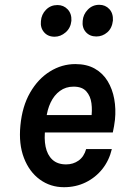

<svg xmlns="http://www.w3.org/2000/svg" viewBox="-20 -766 517 800"><path d="M246.5 14Q190 14 146 -18Q102 -50 79.8 -107.8Q57.5 -165.5 65 -243Q72.5 -323 105.5 -380.2Q138.5 -437.5 188 -468.2Q237.5 -499 294 -499Q341.5 -499 375 -480Q408.5 -461 428.5 -428Q448.5 -395 456 -353.5Q463.5 -312 459 -267Q457.5 -253.5 455.2 -240.5Q453 -227.5 450 -214H144.5L169 -232.5Q163 -189 170 -154.8Q177 -120.5 198.2 -100.8Q219.5 -81 255.5 -81Q285 -81 307.5 -97Q330 -113 339 -145H446Q435 -98 406.8 -62.2Q378.5 -26.5 337.2 -6.2Q296 14 246.5 14ZM172.5 -270.5 152.5 -286.5H384.5L360 -272Q365 -305.5 361 -335.8Q357 -366 339.5 -385.5Q322 -405 286.5 -405Q254 -405 229.8 -387.2Q205.5 -369.5 191 -339Q176.5 -308.5 172.5 -270.5ZM207.5 -613Q179.5 -613 163.5 -631.8Q147.5 -650.5 150.5 -678Q152.5 -706 171.8 -725.5Q191 -745 219.5 -745Q245 -745 262 -727Q279 -709 277.5 -679.5Q274.5 -649.5 253.5 -631.2Q232.5 -613 207.5 -613ZM381.5 -614Q354 -614 337.8 -632.2Q321.5 -650.5 324.5 -679Q326.5 -706 346 -726Q365.5 -746 393.5 -746Q419 -746 435.5 -728.2Q452 -710.5 450.5 -680.5Q447 -648.5 427 -631.2Q407 -614 381.5 -614Z"/></svg>

Font: Karla
Style: Bold Italic
Weight: 700
Italic angle: -8°
Designer: Jonathan Pinhorn
Version: Version 2.004;gftools[0.9.33]